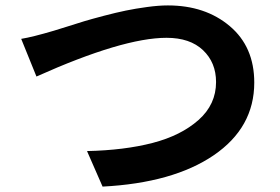

<svg xmlns="http://www.w3.org/2000/svg" viewBox="-20 -692 1040 712"><path d="M58.6 -547.9Q100.6 -554.7 179.7 -578.1Q187.5 -580.1 227.1 -592.8Q266.6 -605.5 292.5 -613.3Q318.4 -621.1 364.7 -633.3Q411.1 -645.5 446.8 -652.8Q482.4 -660.2 525.4 -666Q568.4 -671.9 602.5 -671.9Q741.2 -671.9 832 -595.2Q922.9 -518.6 922.9 -385.7Q922.9 -218.8 772.5 -116.2Q622.1 -13.7 360.4 0L302.7 -131.8Q441.4 -134.8 546.4 -162.1Q651.4 -189.5 716.3 -247.1Q781.2 -304.7 781.2 -387.7Q781.2 -460 732.9 -505.9Q684.6 -551.8 597.7 -551.8Q435.5 -551.8 115.2 -408.2Z"/></svg>

Font: Nasu
Style: Bold
Weight: 700
Designer: Ryoko NISHIZUKA (kana &amp; ideographs); Paul D. Hunt (Latin, Greek &amp; Cyrillic); Wenlong ZHANG (bopomofo); Sandoll C
Version: Version 2014.1215